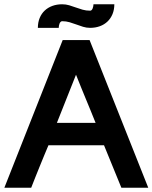

<svg xmlns="http://www.w3.org/2000/svg" viewBox="-23 -877 712 897"><path d="M122.8 0Q131.1 -21.6 141.2 -46.8Q151.3 -72 161.8 -97.9Q172.4 -123.9 183 -149.7Q193.7 -175.5 203.3 -198.2H463L544 0H669.6L395.5 -689.9H269.9L-2.6 0ZM332.1 -527.9Q345.2 -494.7 356.8 -466.4Q368.4 -438.1 379.2 -411.8Q390 -385.5 400.9 -359.2Q411.7 -332.8 423.6 -303H242.8ZM251.4 -746.9Q251.5 -751.4 252.3 -756.8Q253.2 -762.3 255.2 -767Q257.1 -771.7 260.3 -774.8Q263.5 -777.9 267.4 -777.9Q285.9 -777.9 302.1 -773.1Q318.3 -768.4 333.9 -762.5Q349.5 -756.6 365.1 -751.8Q380.8 -746.9 398 -746.9Q422.7 -746.9 443.4 -754.5Q464.2 -762.1 479.2 -776.4Q494.1 -790.6 502.6 -811Q511 -831.3 511.2 -857H413.8Q413.6 -852.6 412.6 -847.4Q411.7 -842.2 409.8 -837.5Q407.8 -832.9 405 -830Q402.2 -827.1 398 -827.1Q379.1 -827.1 362.7 -831.8Q346.4 -836.4 331.1 -842.1Q315.8 -847.8 300.2 -852.4Q284.7 -857 267.4 -857Q242.5 -857 221.7 -849.4Q201 -841.8 185.9 -827.6Q170.8 -813.5 162.4 -793Q154 -772.6 153.9 -746.9Z"/></svg>

Font: Saysettha
Style: Regular
Weight: 400
Designer: John M. Durdin
Foundry: Lao Script for Windows
Version: Version 2.201